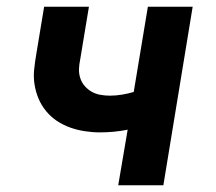

<svg xmlns="http://www.w3.org/2000/svg" viewBox="-20 -550 640 570"><path d="M331 0 359 -165Q339 -161 318.5 -159Q298 -157 277 -157Q254 -157 231.5 -160.5Q209 -164 188 -171.5Q167 -179 149 -191Q131 -203 117 -220Q103 -237 94.5 -257Q86 -277 82.5 -299.5Q79 -322 81.5 -345Q84 -368 88 -391L111 -530H244L218 -373Q215 -359 214.5 -345Q214 -331 218.5 -317.5Q223 -304 232 -294Q241 -284 252.5 -277.5Q264 -271 278 -268.5Q292 -266 306 -266Q324 -266 342 -269Q360 -272 377 -277L419 -530H552L465 0Z"/></svg>

Font: Iosevka Curly XBdExObl
Style: Regular
Weight: 800
Width: 7
Italic angle: -9°
Monospace: yes
Designer: Belleve Invis
Foundry: Belleve Invis
Version: Version 11.1.0; ttfautohint (v1.8.3)